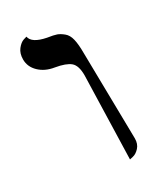

<svg xmlns="http://www.w3.org/2000/svg" viewBox="-149 -620 584 686"><g transform="rotate(-30 142.5 -276.5)"><path d="M179.2 5.9 189 -335.9Q189 -376 171.4 -390.9Q153.8 -405.8 110.8 -413.1Q73.7 -418.9 50.3 -441.4Q26.9 -463.9 26.9 -494.1Q26.9 -519 39.3 -534.9Q51.8 -550.8 64.9 -555.2L78.1 -559.1Q83 -530.3 140.1 -519Q166 -515.1 177.5 -511Q189 -506.8 202.4 -495.8Q215.8 -484.9 220.9 -463.4Q226.1 -441.9 226.1 -405.8L231.9 -50.8Q231.9 -27.8 219 -13.9Q206.1 0 192.4 2.9Z"/></g></svg>

Font: Linux Libertine O
Style: Regular
Weight: 400
Designer: Philipp H. Poll
Foundry: Philipp H. Poll
Version: Version 5.3.0